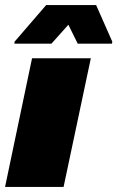

<svg xmlns="http://www.w3.org/2000/svg" viewBox="-22 -741 465 761"><path d="M-2 0 105 -510H338L230 0ZM35 -568 36 -576 161 -721H359L423 -576L422 -568H286L249 -643L182 -568Z"/></svg>

Font: Saira SemiExpanded Black
Style: Italic
Weight: 900
Width: 6
Italic angle: -12°
Designer: Hector Gatti with collaboration of the Omnibus-Type team
Foundry: Omnibus-Type
Version: Version 1.101